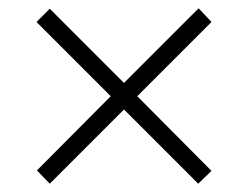

<svg xmlns="http://www.w3.org/2000/svg" viewBox="-20 -590 599 463"><path d="M100 -147 69 -179 247 -358 68 -537 100 -569 279 -390 459 -570 490 -537 311 -358 490 -178 458 -147 279 -326Z"/></svg>

Font: Noto Serif Armenian Light
Style: Regular
Weight: 300
Version: Version 2.007